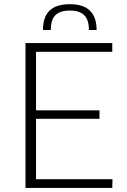

<svg xmlns="http://www.w3.org/2000/svg" viewBox="-20 -918 620 938"><path d="M104.5 0ZM528.5 -707.5V-665H156V-379H466V-337.5H156V-42.5H529.5L528.5 0H104.5V-707.5ZM321 -897.5Q387.5 -897.5 419.8 -865.5Q452 -833.5 452 -771.5H414.5Q414.5 -794 409.5 -811.8Q404.5 -829.5 393.5 -841.5Q382.5 -853.5 364.8 -860Q347 -866.5 321 -866.5Q295 -866.5 277.2 -860Q259.5 -853.5 248.5 -841.5Q237.5 -829.5 232.8 -811.8Q228 -794 228 -771.5H190Q190 -835.5 222.5 -866.5Q255 -897.5 321 -897.5Z"/></svg>

Font: Lato Light
Style: Regular
Weight: 300
Designer: Lukasz Dziedzic
Foundry: tyPoland Lukasz Dziedzic
Version: Version 2.007; 2014-02-27